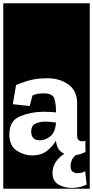

<svg xmlns="http://www.w3.org/2000/svg" viewBox="-30 -937 567 1170"><path d="M-10 213V-917H517V213ZM498 188 489 106Q470 118 443 118Q425 118 412.5 109Q400 100 400 74Q400 60 406 42.5Q412 25 432 8Q465 3 491 -11L490 -79Q480 -76 471 -76Q440 -76 440 -111V-307Q440 -384 387 -422Q334 -460 261 -460Q206 -460 166.5 -451.5Q127 -443 68 -419L48 -302L151 -291L168 -355Q184 -363 200.5 -365.5Q217 -368 237 -368Q292 -368 301.5 -335Q311 -302 311 -267V-252Q280 -256 237 -256Q160 -256 93.5 -229Q27 -202 27 -119Q27 -48 72 -19Q117 10 166 10Q221 10 256.5 -18Q292 -46 311 -80V-79Q317 -19 362 0Q331 19 310.5 49Q290 79 290 117Q290 165 324.5 186.5Q359 208 408 208Q436 208 458.5 202Q481 196 498 188ZM311 -184Q306 -131 276.5 -106.5Q247 -82 213 -82Q184 -82 172 -97Q160 -112 160 -134Q160 -171 186 -183.5Q212 -196 246 -196Q262 -196 278.5 -194Q295 -192 311 -190Z"/></svg>

Font: Zilla Slab Highlight
Style: Bold
Weight: 700
Designer: Typotheque Type Foundry
Foundry: Typotheque type foundry
Version: Version 1.1; 2017; ttfautohint (v1.6)